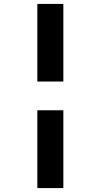

<svg xmlns="http://www.w3.org/2000/svg" viewBox="-20 -760 515 982"><path d="M171 202V-196H304V202ZM171 -343V-740H304V-343Z"/></svg>

Font: Lexend Tera Medium
Style: Regular
Weight: 500
Designer: Bonnie Shaver-Troup, Thomas Jockin
Foundry: Lexend
Version: Version 1.007